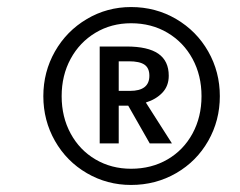

<svg xmlns="http://www.w3.org/2000/svg" viewBox="-20 -767 681 545"><path d="M604 -494Q604 -425 571 -367Q538 -309 480 -275.5Q422 -242 352 -242Q284 -242 226.5 -275.5Q169 -309 136 -367Q103 -425 103 -494Q103 -563 136 -621Q169 -679 226.5 -713Q284 -747 352 -747Q422 -747 480 -713Q538 -679 571 -621Q604 -563 604 -494ZM552 -494Q552 -553 526.5 -600Q501 -647 455.5 -674Q410 -701 352 -701Q296 -701 251 -674Q206 -647 180.5 -600Q155 -553 155 -494Q155 -435 180.5 -388Q206 -341 251 -314.5Q296 -288 352 -288Q410 -288 455.5 -314.5Q501 -341 526.5 -388Q552 -435 552 -494ZM394 -476 468 -360H405L344 -467H317V-360H263V-635H339Q400 -635 429.5 -614.5Q459 -594 459 -552Q459 -523 441 -504Q423 -485 394 -476ZM317 -509H349Q404 -509 404 -552Q404 -574 390 -583.5Q376 -593 346 -593H317Z"/></svg>

Font: FiraGO Book
Style: Italic
Weight: 350
Italic angle: -8°
Designer: bBox Type GmbH
Foundry: bBox Type GmbH
Version: Version 1.001